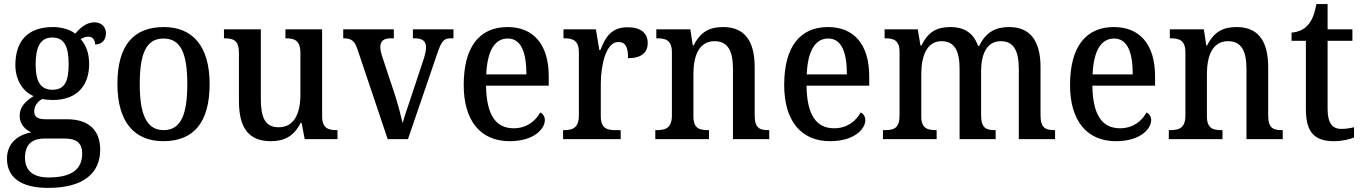

<svg xmlns="http://www.w3.org/2000/svg" viewBox="-20 -679 6649 937"><path d="M215 238C388 238 469 166 469 51C469 -35 422 -97 307 -97H204C162 -97 147 -109 147 -136C147 -164 166 -185 186 -196C198 -193 223 -191 238 -191C358 -191 415 -264 415 -366C415 -424 398 -460 374 -488C385 -495 396 -500 412 -500C433 -500 444 -483 444 -462C481 -462 497 -488 497 -517C497 -545 478 -570 440 -570C397 -570 366 -536 347 -515C324 -533 284 -547 238 -547C114 -547 55 -477 55 -362C55 -292 89 -233 144 -210C101 -183 76 -155 76 -114C76 -70 105 -46 133 -33C69 -22 14 19 14 95C14 186 81 238 215 238ZM236 -241C177 -241 154 -282 154 -364C154 -450 177 -496 235 -496C294 -496 315 -452 315 -365C315 -281 295 -241 236 -241ZM218 187C133 187 102 147 102 90C102 15 150 -3 197 -3H293C350 -3 381 16 381 71C381 138 341 187 218 187Z M777 10C925 10 1003 -81 1003 -269C1003 -456 918 -547 780 -547C630 -547 553 -456 553 -269C553 -81 638 10 777 10ZM779 -44C694 -44 662 -122 662 -269C662 -417 693 -491 778 -491C863 -491 894 -417 894 -269C894 -122 864 -44 779 -44Z M1301 10C1363 10 1412 -10 1447 -79H1452L1467 0H1627V-44H1623C1584 -44 1552 -52 1552 -111V-536H1373V-492H1376C1415 -492 1446 -483 1446 -421V-218C1446 -122 1414 -58 1340 -58C1272 -58 1253 -108 1253 -196V-536H1073V-492H1076C1118 -492 1146 -482 1146 -423V-186C1146 -50 1198 10 1301 10Z M1724 -440 1872 0H1971L2113 -415C2134 -477 2145 -492 2179 -492H2193V-536H1995V-492H2005C2041 -492 2059 -478 2059 -450C2059 -435 2056 -418 2049 -395L1986 -205C1970 -158 1952 -105 1945 -78C1937 -112 1922 -172 1906 -220L1844 -407C1839 -423 1836 -436 1836 -450C1836 -478 1852 -492 1887 -492H1902V-536H1655V-492C1694 -492 1710 -481 1724 -440Z M2467 10C2586 10 2639 -50 2639 -93C2639 -112 2628 -125 2616 -130C2594 -89 2551 -53 2487 -53C2400 -53 2354 -117 2352 -261H2658V-306C2658 -464 2582 -547 2457 -547C2321 -547 2243 -452 2243 -264C2243 -91 2324 10 2467 10ZM2549 -316H2353C2358 -429 2393 -491 2458 -491C2524 -491 2549 -422 2549 -316Z M2728 0H3009V-44H2983C2944 -44 2912 -52 2912 -111V-271C2912 -353 2935 -474 2997 -474C3033 -474 3045 -450 3045 -395C3111 -395 3141 -423 3141 -469C3141 -516 3109 -546 3043 -546C2964 -546 2935 -499 2910 -435H2905L2888 -536H2730V-492H2733C2774 -492 2805 -483 2805 -424V-116C2805 -53 2773 -44 2731 -44H2728Z M3178 0H3440V-44H3435C3394 -44 3364 -52 3364 -111V-318C3364 -402 3389 -478 3467 -478C3534 -478 3557 -428 3557 -342V0H3734V-44H3730C3688 -44 3663 -53 3663 -116V-351C3663 -488 3607 -547 3509 -547C3444 -547 3399 -525 3365 -457H3361L3349 -536H3183V-492H3188C3228 -492 3259 -483 3259 -424V-116C3259 -53 3227 -44 3185 -44H3178Z M4031 10C4150 10 4203 -50 4203 -93C4203 -112 4192 -125 4180 -130C4158 -89 4115 -53 4051 -53C3964 -53 3918 -117 3916 -261H4222V-306C4222 -464 4146 -547 4021 -547C3885 -547 3807 -452 3807 -264C3807 -91 3888 10 4031 10ZM4113 -316H3917C3922 -429 3957 -491 4022 -491C4088 -491 4113 -422 4113 -316Z M4289 0H4551V-44H4548C4507 -44 4476 -52 4476 -111V-318C4476 -403 4502 -478 4575 -478C4640 -478 4663 -428 4663 -342V0H4839V-44H4836C4794 -44 4768 -53 4768 -116V-331C4768 -410 4793 -478 4864 -478C4929 -478 4952 -428 4952 -342V0H5129V-44H5126C5084 -44 5058 -53 5058 -116V-351C5058 -488 5001 -547 4905 -547C4842 -547 4792 -525 4759 -455H4753C4730 -522 4680 -547 4619 -547C4553 -547 4510 -525 4477 -457H4472L4459 -536H4297V-492H4300C4341 -492 4370 -483 4370 -425V-116C4370 -53 4342 -44 4300 -44H4289Z M5426 10C5545 10 5598 -50 5598 -93C5598 -112 5587 -125 5575 -130C5553 -89 5510 -53 5446 -53C5359 -53 5313 -117 5311 -261H5617V-306C5617 -464 5541 -547 5416 -547C5280 -547 5202 -452 5202 -264C5202 -91 5283 10 5426 10ZM5508 -316H5312C5317 -429 5352 -491 5417 -491C5483 -491 5508 -422 5508 -316Z M5684 0H5946V-44H5941C5900 -44 5870 -52 5870 -111V-318C5870 -402 5895 -478 5973 -478C6040 -478 6063 -428 6063 -342V0H6240V-44H6236C6194 -44 6169 -53 6169 -116V-351C6169 -488 6113 -547 6015 -547C5950 -547 5905 -525 5871 -457H5867L5855 -536H5689V-492H5694C5734 -492 5765 -483 5765 -424V-116C5765 -53 5733 -44 5691 -44H5684Z M6490 10C6531 10 6570 0 6588 -8V-58C6568 -53 6549 -50 6525 -50C6482 -50 6459 -79 6459 -147V-480H6580V-536H6459V-659H6404C6395 -608 6382 -578 6362 -556C6343 -534 6314 -522 6283 -520V-480H6353V-146C6353 -30 6398 10 6490 10Z"/></svg>

Font: Noto Serif Lao SemiCondensed Medium
Style: Regular
Weight: 500
Width: 4
Designer: Monotype Design Team
Foundry: Monotype Imaging Inc.
Version: Version 2.003